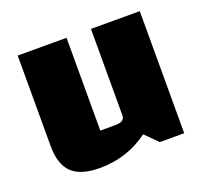

<svg xmlns="http://www.w3.org/2000/svg" viewBox="-96 -612 787 739"><g transform="rotate(-20 297.5 -242.5)"><path d="M545 0H445L395 -50Q307 15 195 15Q117 15 81 -19.5Q45 -54 45 -130V-500H245V-120H306Q327 -120 336 -126.5Q345 -133 345 -148V-500H545Z"/></g></svg>

Font: Changa ExtraBold
Style: Regular
Weight: 800
Designer: Eduardo Rodriguez Tunni
Foundry: Eduardo Rodriguez Tunni
Version: Version 2.002; ttfautohint (v1.5) -l 8 -r 50 -G 220 -x 14 -H